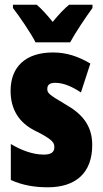

<svg xmlns="http://www.w3.org/2000/svg" viewBox="-20 -786 436 816"><path d="M131 -606H278C299 -645 345 -714 373 -752V-766H274C254 -750 231 -726 204 -693C178 -725 156 -749 136 -766H35V-752C61 -719 114 -641 131 -606ZM372 -170C372 -255 326 -304 259 -342C188 -384 181 -390 181 -408C181 -426 192 -434 215 -434C253 -434 291 -415 324 -393L364 -516C311 -547 262 -563 205 -563C90 -563 25 -503 25 -400C25 -322 60 -265 128 -231C205 -193 211 -179 211 -161C211 -138 196 -129 166 -129C116 -129 66 -150 26 -174V-21C77 2 129 10 183 10C302 10 372 -51 372 -170Z"/></svg>

Font: Noto Sans Telugu ExtraCondensed Black
Style: Regular
Weight: 900
Width: 2
Designer: Jelle Bosma - Monotype Design Team
Foundry: Monotype Imaging Inc.
Version: Version 2.005